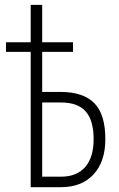

<svg xmlns="http://www.w3.org/2000/svg" viewBox="-20 -780 497 800"><path d="M155.8 -43.9H234.9Q299.8 -43.9 335 -84Q370.1 -124.5 370.1 -200.2Q370.1 -278.3 336.9 -315.9Q304.2 -353 233.9 -353H155.8ZM418.9 -200.2Q418.9 -106.9 370.1 -53.7Q320.8 0 232.9 0H107.9V-564H4.9V-604H107.9V-759.8H155.8V-604H284.2V-564H155.8V-397H231.9Q327.1 -397 373 -350.1Q418.9 -303.7 418.9 -200.2Z"/></svg>

Font: Germano
Style: Regular
Weight: 300
Width: 3
Foundry: Ascender Corporation
Version: Version 1.10; ttfautohint (v1.5)